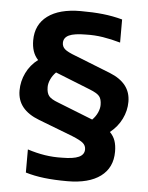

<svg xmlns="http://www.w3.org/2000/svg" viewBox="-49 -678 561 728"><g transform="rotate(5 231.5 -313.5)"><path d="M257 -550Q212 -550 192 -540.5Q172 -531 172 -511Q172 -497 182.5 -487.5Q193 -478 225 -466L359 -413Q399 -397 419 -371.5Q439 -346 439 -310Q439 -276 423.5 -244.5Q408 -213 379 -190Q393 -176 399 -158.5Q405 -141 405 -117Q405 -56 360.5 -23Q316 10 234 10Q185 10 146.5 5.5Q108 1 75 -9V-97Q109 -86 141 -81Q173 -76 206 -77Q250 -77 270.5 -86.5Q291 -96 291 -116Q291 -130 280.5 -139.5Q270 -149 238 -162L108 -212Q66 -228 45 -254Q24 -280 24 -317Q24 -352 39.5 -384Q55 -416 84 -438Q71 -452 65 -470Q59 -488 59 -511Q59 -571 103.5 -604Q148 -637 229 -637Q276 -637 313.5 -633Q351 -629 388 -619V-531Q353 -541 321 -546Q289 -551 257 -550ZM129 -339Q129 -317 138 -305.5Q147 -294 174 -284L308 -231Q321 -244 328 -259.5Q335 -275 335 -289Q335 -311 326 -322Q317 -333 289 -344L156 -397Q143 -384 136 -368.5Q129 -353 129 -339Z"/></g></svg>

Font: Blinker SemiBold
Style: Regular
Weight: 600
Designer: Juergen Huber
Foundry: supertype
Version: Version 1.015;PS 1.15;hotconv 1.0.88;makeotf.lib2.5.647800